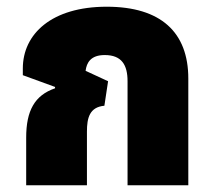

<svg xmlns="http://www.w3.org/2000/svg" viewBox="-20 -552 635 572"><path d="M58 0H239V-160C239 -201 247 -233 291 -237L302 -310L235 -341C238 -365 250 -388 292 -388C343 -388 360 -358 360 -310V0H541V-318C541 -456 459 -532 298 -532C134 -532 48 -451 48 -348V-328L144 -293V-289C83 -268 58 -222 58 -142Z"/></svg>

Font: Noto Sans Thai UI SemCond Blk
Style: Regular
Weight: 900
Width: 4
Designer: Monotype Design Team
Foundry: Monotype Imaging Inc.
Version: Version 2.000